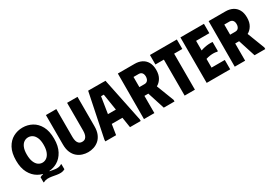

<svg xmlns="http://www.w3.org/2000/svg" viewBox="23 -1602 3614 2559"><g transform="rotate(-30 1830.0 -322.5)"><path d="M20 -372Q20 -490 61 -565Q102 -640 168.5 -676Q235 -712 313 -712Q391 -712 457.5 -676Q524 -640 565 -565Q606 -490 606 -372Q606 -259 565 -183Q524 -107 458 -69Q401 -37 336 -32V-27L387 -18Q421 -11 453.5 -12.5Q486 -14 514 -32L520 -30V49Q492 65 460 66.5Q428 68 394 62L326 50Q292 44 259.5 45.5Q227 47 198 63L192 61V-18Q215 -32 240 -35V-40Q203 -49 169 -69Q102 -107 61 -183Q20 -259 20 -372ZM184 -372Q184 -305 201.5 -260.5Q219 -216 248.5 -194.5Q278 -173 313 -173Q348 -173 378 -194.5Q408 -216 426 -260.5Q444 -305 444 -372Q444 -439 425.5 -481Q407 -523 377.5 -542.5Q348 -562 313 -562Q278 -562 248.5 -542Q219 -522 201.5 -480Q184 -438 184 -372Z M1154 -248V-700H994V-270Q994 -235 985.5 -207.5Q977 -180 959 -164.5Q941 -149 911 -149Q881 -149 862.5 -164.5Q844 -180 836 -207.5Q828 -235 828 -270V-700H668V-248Q668 -176 689.5 -126Q711 -76 746.5 -46Q782 -16 825 -2.5Q868 11 911 11Q954 11 997 -2.5Q1040 -16 1075.5 -46Q1111 -76 1132.5 -126Q1154 -176 1154 -248Z M1179 0V-25L1318 -700L1584 -699L1723 -25V0H1558L1533 -159H1369L1344 0ZM1390 -297H1512L1472 -550H1430Z M1775 -700H2035Q2095 -700 2142 -676.5Q2189 -653 2216 -605.5Q2243 -558 2243 -486Q2243 -412 2213 -363Q2185 -316 2140 -292L2243 -25V0H2078L1993 -265H1933V0H1773ZM1933 -400H2014Q2035 -400 2049.5 -410Q2064 -420 2071.5 -438.5Q2079 -457 2079 -480Q2079 -503 2071.5 -520Q2064 -537 2049.5 -546.5Q2035 -556 2014 -556H1933Z M2683 -700V-554H2557V0H2399V-554H2269V-700Z M3100 -700V-556H2896V-408Q2926 -419 2958 -425.5Q2990 -432 3021 -434Q3052 -436 3079 -433V-294L3069 -288Q3048 -295 3020.5 -296Q2993 -297 2961 -293Q2929 -289 2896 -278V-144H3100V0H2738V-700Z M3172 -700H3432Q3492 -700 3539 -676.5Q3586 -653 3613 -605.5Q3640 -558 3640 -486Q3640 -412 3610 -363Q3582 -316 3537 -292L3640 -25V0H3475L3390 -265H3330V0H3170ZM3330 -400H3411Q3432 -400 3446.5 -410Q3461 -420 3468.5 -438.5Q3476 -457 3476 -480Q3476 -503 3468.5 -520Q3461 -537 3446.5 -546.5Q3432 -556 3411 -556H3330Z"/></g></svg>

Font: Phudu Light
Style: Bold
Weight: 700
Version: Version 1.005;gftools[0.9.23]